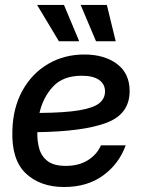

<svg xmlns="http://www.w3.org/2000/svg" viewBox="-20 -749 578 781"><path d="M240.7 11.7Q143.6 11.7 85 -43.7Q26.4 -99.1 30.3 -217.3Q32.7 -311 71.5 -380.9Q110.4 -450.7 175.8 -489Q241.2 -527.3 323.2 -527.3Q404.3 -527.3 455.8 -489Q507.3 -450.7 507.3 -378.4Q507.3 -284.7 412.6 -249.3Q317.9 -213.9 131.8 -211.4Q130.9 -174.8 139.9 -143.6Q148.9 -112.3 174.3 -93.3Q199.7 -74.2 247.6 -74.2Q300.8 -74.2 337.6 -97.4Q374.5 -120.6 390.6 -157.7H491.2Q463.9 -82 399.4 -35.2Q335 11.7 240.7 11.7ZM140.6 -289.6Q245.6 -290.5 303.5 -300.5Q361.3 -310.5 384.3 -329.6Q407.2 -348.6 407.2 -377Q407.2 -406.7 383.1 -423.8Q358.9 -440.9 312.5 -440.9Q236.3 -440.9 195.6 -396.7Q154.8 -352.5 140.6 -289.6ZM219.7 -581.1 130.9 -729H240.2L302.2 -581.1ZM370.6 -581.1 308.1 -729H414.6L450.7 -581.1Z"/></svg>

Font: Inter Display Medium
Style: Italic
Weight: 500
Italic angle: -9.39999°
Designer: Rasmus Andersson
Foundry: rsms
Version: Version 4.000;git-a52131595